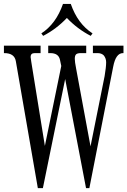

<svg xmlns="http://www.w3.org/2000/svg" viewBox="-43 -946 653 984"><path d="M319.8 -925.8Q355 -824.2 431.2 -774.9L421.9 -762.2Q353.5 -797.4 299.8 -854Q245.6 -796.9 178.2 -762.2L168.9 -774.9Q244.1 -823.7 279.8 -925.8ZM150.9 18.1 38.1 -632.8Q30.8 -673.8 -21 -673.8H-22.9V-711.9H165V-673.8H134.8Q113.8 -673.8 113.8 -653.8Q113.8 -653.3 114.3 -650.9Q114.7 -648.4 115.5 -642.3Q116.2 -636.2 117.2 -629.9L187 -198.2L271 -607.9L264.2 -640.1Q256.8 -673.8 214.8 -673.8H204.1V-711.9H398.9V-673.8H371.1Q354 -673.8 347.2 -667.7Q340.3 -661.6 340.3 -644.5Q340.3 -629.4 347.2 -594.2L420.9 -195.8L493.2 -556.2Q501 -602.1 501 -627Q501 -647 488.8 -662.1Q477.1 -673.8 457 -673.8H433.1V-711.9H589.8V-673.8H586.9Q550.3 -673.8 537.1 -604L415 18.1H397.9L291 -541L176.8 18.1Z"/></svg>

Font: New Heterodox Mono
Style: Book
Weight: 400
Designer: Hao Chi Kiang <hello@hckiang.com>, Alexey Kryukov <alexios@thessalonica.org.ru>
Version: Version 0.0.3